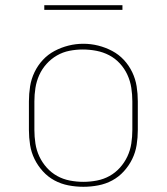

<svg xmlns="http://www.w3.org/2000/svg" viewBox="-20 -709 640 737"><path d="M300 8Q271 8 242.5 2.5Q214 -3 189 -16.5Q164 -30 144.5 -51.5Q125 -73 112.5 -98.5Q100 -124 95.5 -152.5Q91 -181 91 -210V-320Q91 -349 95.5 -377.5Q100 -406 112.5 -432Q125 -458 144.5 -479Q164 -500 189.5 -513.5Q215 -527 243 -534Q271 -541 300 -541Q329 -541 357 -534Q385 -527 410.5 -513.5Q436 -500 455.5 -479Q475 -458 487.5 -432Q500 -406 504.5 -377.5Q509 -349 509 -320V-210Q509 -181 504.5 -152.5Q500 -124 487.5 -98.5Q475 -73 455.5 -51.5Q436 -30 411 -16.5Q386 -3 357.5 2.5Q329 8 300 8ZM300 -11Q326 -11 352 -16Q378 -21 400.5 -33.5Q423 -46 440.5 -65.5Q458 -85 469 -108.5Q480 -132 484 -158Q488 -184 488 -210V-320Q488 -346 484 -372Q480 -398 469 -422Q458 -446 440 -465.5Q422 -485 399 -497Q376 -509 350 -514Q324 -519 297 -519Q272 -519 246.5 -514Q221 -509 198.5 -496Q176 -483 158.5 -463.5Q141 -444 130.5 -420.5Q120 -397 116 -371.5Q112 -346 112 -320V-210Q112 -184 116 -158Q120 -132 131 -108.5Q142 -85 159.5 -65.5Q177 -46 199.5 -33.5Q222 -21 248 -16Q274 -11 300 -11ZM150 -671V-689H450V-671Z"/></svg>

Font: Iosevka Curly Thin Extended
Style: Regular
Weight: 100
Width: 7
Monospace: yes
Designer: Belleve Invis
Foundry: Belleve Invis
Version: Version 11.1.0; ttfautohint (v1.8.3)